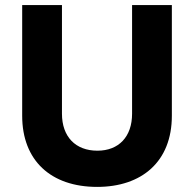

<svg xmlns="http://www.w3.org/2000/svg" viewBox="-20 -720 761 753"><path d="M361 13C536 13 654 -86 654 -266V-700H498V-274C498 -184 446 -129 362 -129C276 -129 223 -184 223 -274V-700H67V-266C67 -91 179 13 361 13Z"/></svg>

Font: Fixel Display Bold
Style: Bold
Weight: 700
Designer: AlfaBravo + MacPaw
Foundry: Kyrylo Tkachov, Marchela Mozhyna, Serhii Makarenko, Maria Weinstein, Zakhar Kryvoshyya
Version: Version 1.211